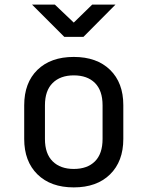

<svg xmlns="http://www.w3.org/2000/svg" viewBox="-20 -805 640 833"><path d="M300 8Q200 8 142.5 -48.5Q85 -105 85 -202V-348Q85 -446 142.5 -502Q200 -558 300 -558Q400 -558 457.5 -502Q515 -446 515 -349V-202Q515 -105 457.5 -48.5Q400 8 300 8ZM300 -72Q359 -72 392 -105Q425 -138 425 -202V-348Q425 -412 392 -445Q359 -478 300 -478Q242 -478 208.5 -445Q175 -412 175 -348V-202Q175 -138 208.5 -105Q242 -72 300 -72ZM259 -645 119 -785H218L300 -707L380 -785H481L342 -645Z"/></svg>

Font: JetBrainsMono NF
Style: Regular
Weight: 400
Designer: Philipp Nurullin, Konstantin Bulenkov
Foundry: JetBrains
Version: Version 2.251; ttfautohint (v1.8.3);Nerd Fonts 2.2.2